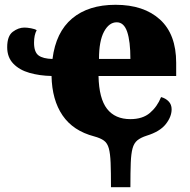

<svg xmlns="http://www.w3.org/2000/svg" viewBox="-20 -571 792 801"><path d="M443 210Q443 147 441.5 108.5Q440 70 434 48Q428 26 413.5 15.5Q399 5 373 -2Q285 -25 241 -89.5Q197 -154 195 -254Q145 -255 103 -267Q61 -279 35.5 -305.5Q10 -332 10 -374Q10 -421 33.5 -438.5Q57 -456 82 -456Q93 -456 109.5 -453Q126 -450 133 -445Q122 -425 122 -393Q122 -354 140.5 -340Q159 -326 199 -325Q213 -437 281 -494Q349 -551 462 -551Q580 -551 647.5 -489.5Q715 -428 715 -309V-254H391Q393 -160 426.5 -117Q460 -74 524 -74Q575 -74 605.5 -100Q636 -126 652 -166Q671 -161 683.5 -148Q696 -135 696 -115Q696 -84 671.5 -53Q647 -22 592 -5Q567 3 553 14.5Q539 26 533 48Q527 70 525.5 108.5Q524 147 524 210ZM524 -325Q524 -399 510.5 -438.5Q497 -478 467 -478Q435 -478 414 -439Q393 -400 393 -325Z"/></svg>

Font: Noto Serif Black
Style: Regular
Weight: 900
Designer: Monotype Design Team
Foundry: Monotype Imaging Inc.
Version: Version 2.014; ttfautohint (v1.8.4.7-5d5b)